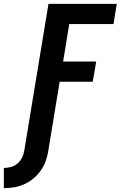

<svg xmlns="http://www.w3.org/2000/svg" viewBox="-100 -755 627 998"><path d="M-80 223V118Q-62 118 -43 113Q-24 108 -9 95Q6 82 14.5 64.5Q23 47 26 29L152 -735H507L490 -630H260L228 -435H400L382 -330H210L151 29Q147 55 138 81Q129 107 112.5 130.5Q96 154 74 172.5Q52 191 26 202.5Q0 214 -26.5 218.5Q-53 223 -80 223Z"/></svg>

Font: Iosevka Extrabold Oblique
Style: Regular
Weight: 800
Italic angle: -9°
Monospace: yes
Designer: Belleve Invis
Foundry: Belleve Invis
Version: Version 32.5.0; ttfautohint (v1.8.4)